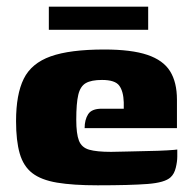

<svg xmlns="http://www.w3.org/2000/svg" viewBox="-20 -549 572 574"><path d="M272 5Q198 5 150.5 -3Q103 -11 76.5 -31.5Q50 -52 39 -90Q28 -128 28 -187Q28 -267 51 -313.5Q74 -360 131.5 -380.5Q189 -401 292 -401Q373 -401 420.5 -385Q468 -369 488.5 -336Q509 -303 509 -251V-166H233Q233 -191 243.5 -207.5Q254 -224 284 -224H350V-243Q349 -276 336.5 -293Q324 -310 285 -310Q253 -310 236.5 -300.5Q220 -291 214 -265.5Q208 -240 208 -191Q208 -149 216 -128.5Q224 -108 246.5 -101.5Q269 -95 312 -95Q329 -95 359.5 -96Q390 -97 422.5 -97.5Q455 -98 480 -99.5Q505 -101 510 -102V-81Q510 -66 505.5 -47.5Q501 -29 490 -19Q473 -3 421 1Q369 5 272 5ZM126 -460V-529H423V-460Z"/></svg>

Font: Genos ExtraBold
Style: Regular
Weight: 800
Designer: Robert E. Leuschke
Foundry: Robert E. Leuschke
Version: Version 1.010